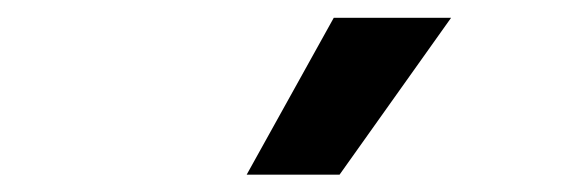

<svg xmlns="http://www.w3.org/2000/svg" viewBox="-20 -834 660 216"><path d="M362 -637.5H257.5L355.5 -814H487.5Z"/></svg>

Font: Monaspace Krypton SemiBold
Style: Regular
Weight: 600
Designer: Riley Cran & the Lettermatic Team
Foundry: Lettermatic
Version: Version 1.200 (Monaspace Krypton)